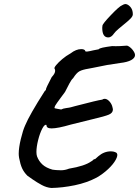

<svg xmlns="http://www.w3.org/2000/svg" viewBox="-20 -895 691 954"><path d="M116 -22Q99 -39 90 -58.5Q81 -78 75 -110Q73 -122 73 -131Q73 -161 83.5 -204.5Q94 -248 105 -272Q127 -325 202 -442Q206 -446 207.5 -447.5Q209 -449 208.5 -449.5Q208 -450 208 -450Q208 -457 237 -512Q254 -530 254 -543Q254 -550 251 -554Q248 -558 259 -571.5Q270 -585 289.5 -601.5Q309 -618 331 -630Q358 -651 384 -651Q392 -651 397.5 -648.5Q403 -646 404 -641Q404 -635 444 -645Q462 -649 470 -650Q474 -655 490.5 -658.5Q507 -662 537 -666Q553 -665 576.5 -666Q600 -667 607 -668Q614 -670 627.5 -659Q641 -648 649 -631Q651 -625 651 -622Q651 -607 632 -596.5Q613 -586 577 -582Q540 -577 512 -572Q484 -567 442 -558L421 -554Q390 -549 375 -541Q360 -533 343 -506Q336 -501 325 -480.5Q314 -460 303 -438L283 -411Q260 -380 254.5 -370.5Q249 -361 252 -357Q256 -356 266.5 -354Q277 -352 284 -351Q293 -356 309 -358Q325 -360 332 -362L354 -368Q416 -384 445 -391Q474 -398 488 -400Q493 -404 500 -404Q511 -404 521.5 -393.5Q532 -383 537 -369Q541 -355 541 -351Q541 -334 521 -325.5Q501 -317 441 -303Q354 -282 332 -276Q267 -257 236 -257Q210 -257 211 -274Q202 -279 190 -256Q178 -233 169.5 -199Q161 -165 161 -140Q161 -127 164 -118Q173 -94 191 -77.5Q209 -61 241 -52Q248 -51 258.5 -50Q269 -49 283 -49Q303 -49 323 -57Q401 -70 433 -93Q438 -95 442.5 -100Q447 -105 451 -105L450 -103Q450 -102 456 -107.5Q462 -113 469 -119Q497 -143 531 -143Q543 -143 551.5 -139.5Q560 -136 561 -133Q567 -123 555 -101Q543 -79 517.5 -55Q492 -31 461 -13Q412 13 351.5 25.5Q291 38 235 39Q211 37 187 24Q163 11 143 -3Q123 -17 116 -22ZM488 -757 489 -767Q489 -776 531 -820Q573 -864 587 -869Q595 -874 602 -875Q615 -875 627.5 -861Q640 -847 640 -824Q640 -814 627.5 -801.5Q615 -789 590 -769Q586 -766 569.5 -752Q553 -738 546 -728Q533 -709 518 -709Q488 -709 488 -757Z"/></svg>

Font: Caveat
Style: Bold
Weight: 700
Designer: Pablo Impallari
Foundry: Pablo Impallari
Version: Version 1.500; ttfautohint (v1.6)